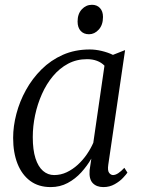

<svg xmlns="http://www.w3.org/2000/svg" viewBox="-20 -752 578 782"><path d="M421 -81Q417.5 -57 424.5 -48Q431.5 -39 440.5 -39Q450 -39 461.5 -46.5Q473 -54 486.5 -68.5L499 -49Q494.5 -42 481.2 -27.8Q468 -13.5 447.2 -1.8Q426.5 10 401 10Q373 10 357.5 -6.5Q342 -23 345 -59L352 -106Q335 -76.5 311 -50Q287 -23.5 255.8 -6.8Q224.5 10 186.5 10Q137 10 103 -15.2Q69 -40.5 51.2 -85.5Q33.5 -130.5 33.5 -190.5Q33.5 -238 46.8 -288.5Q60 -339 85.8 -385.5Q111.5 -432 149.2 -469.5Q187 -507 236.2 -528.8Q285.5 -550.5 345.5 -550.5Q369 -550.5 394.2 -544.5Q419.5 -538.5 440 -528.5L489.5 -548ZM405.5 -484.5Q393 -497.5 375 -504.2Q357 -511 334.5 -511Q292 -511 257.2 -492.5Q222.5 -474 195.8 -442Q169 -410 150.8 -369Q132.5 -328 123 -283Q113.5 -238 113.5 -193.5Q113.5 -141.5 124.5 -107.2Q135.5 -73 155.2 -56Q175 -39 200.5 -39Q227.5 -39 251.8 -50.5Q276 -62 296.8 -81Q317.5 -100 333.5 -123.2Q349.5 -146.5 360 -170.5ZM342.5 -612.5Q321 -612.5 308.5 -626.2Q296 -640 296 -664.5Q296 -695.5 313.2 -714Q330.5 -732.5 354.5 -732.5Q375 -732.5 387.2 -719.2Q399.5 -706 399.5 -683Q399.5 -650.5 382.2 -631.5Q365 -612.5 342.5 -612.5Z"/></svg>

Font: Merriweather 60pt Light
Style: Italic
Weight: 300
Italic angle: -7.8°
Version: Version 2.101